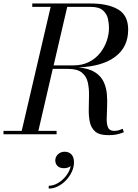

<svg xmlns="http://www.w3.org/2000/svg" viewBox="-60 -770 794 1101"><path d="M257 149.7Q257 129.7 272.4 114.9Q287.8 100.1 310.6 100.1Q334.2 100.1 349.2 115.1Q364.2 130.1 364.2 161.7Q364.2 188.5 351.8 215.1Q339.4 241.7 318.8 263.5Q298.2 285.3 272.4 298.3Q246.6 311.3 219.4 311.3V295.3Q246.2 295.3 273 279.3Q299.8 263.3 319.6 237.5Q339.4 211.7 345.4 182.5Q328.6 194.5 307 194.5Q281.4 194.5 269.2 181.3Q257 168.1 257 149.7ZM-40 -19.5H64.5L230.5 -730.5H125V-750H460Q558.5 -750 616.8 -716.2Q675 -682.5 675 -600Q675 -500.5 601 -444.8Q527 -389 390.5 -383.5Q451.5 -377.5 485.8 -355Q520 -332.5 535 -299.5Q550 -266.5 553 -228.8Q556 -191 554 -154Q552 -117 551.8 -86.5Q551.5 -56 560.2 -37.8Q569 -19.5 594.5 -19.5Q610 -19.5 621.5 -23.2Q633 -27 644 -31.5L650 -11.5Q623 -1.5 605 1.8Q587 5 560 5Q510 5 486.2 -15.5Q462.5 -36 455.2 -70Q448 -104 449 -144.5Q450 -185 450.5 -225.5Q451 -266 442.8 -300Q434.5 -334 408.5 -354.5Q382.5 -375 330 -375H242.5L160 -19.5H264.5V0H-40ZM460 -730.5H325.5L247.5 -395H360.5Q411 -395 449.5 -414.2Q488 -433.5 513.5 -465.5Q539 -497.5 552 -535.2Q565 -573 565 -610.5Q565 -635 558.8 -662.8Q552.5 -690.5 530.2 -710.5Q508 -730.5 460 -730.5Z"/></svg>

Font: Bodoni* 11pt
Style: Italic
Weight: 400
Italic angle: -13°
Version: Version 2.3